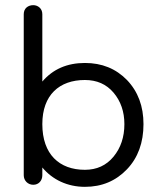

<svg xmlns="http://www.w3.org/2000/svg" viewBox="-20 -708 624 744"><path d="M309 16C375 16 429 -7 472 -52C515 -97 536 -156 536 -227C536 -296 515 -353 472 -398C429 -442 375 -464 309 -464C240 -464 185 -440 144 -392V-653C144 -676 126 -688 109 -688C89 -688 72 -676 72 -653V-29C72 -8 88 8 109 8C130 8 144 -8 144 -29V-59C183 -12 241 16 309 16ZM309 -50C210 -50 144 -110 144 -227C144 -340 210 -398 309 -398C355 -398 392 -382 420 -349C448 -316 462 -275 462 -227C462 -177 448 -135 420 -101C392 -67 355 -50 309 -50Z"/></svg>

Font: Dongle Light
Style: Regular
Weight: 300
Designer: Yanghee Ryu
Foundry: Yanghee Ryu
Version: Version 2.000